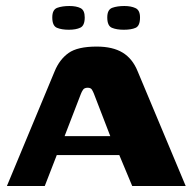

<svg xmlns="http://www.w3.org/2000/svg" viewBox="-20 -619 649 639"><path d="M3 0 162 -382Q178 -421 208 -442.5Q238 -464 302 -464Q355 -464 388 -444Q421 -424 438 -382L598 0H420L377 -103H169L129 0ZM195 -166H347L293 -306Q290 -314 286 -320.5Q282 -327 272 -327Q261 -327 256.5 -320.5Q252 -314 249 -306ZM392 -520Q368 -520 352.5 -526.5Q337 -533 337 -561Q337 -587 353.5 -593Q370 -599 394 -599Q416 -599 431 -592Q446 -585 446 -561Q446 -533 431.5 -526.5Q417 -520 392 -520ZM209 -520Q185 -520 169.5 -526.5Q154 -533 154 -561Q154 -587 170.5 -593Q187 -599 211 -599Q234 -599 248 -592Q262 -585 262 -561Q262 -534 247.5 -527Q233 -520 209 -520Z"/></svg>

Font: r_Genos
Style: Bold
Weight: 700
Designer: Robert E. Leuschke
Foundry: Robert E. Leuschke
Version: Version 2.000;June 29, 2024;FontCreator 14.0.0.2814 32-bit